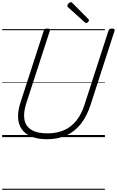

<svg xmlns="http://www.w3.org/2000/svg" viewBox="-20 -1263 1076 1768"><path d="M414 19Q326 19 268 -5.5Q210 -30 179.5 -74.5Q149 -119 146.5 -180.5Q144 -242 168 -317L383 -981Q386 -991 393 -995.5Q400 -1000 416 -1000Q430 -1000 436.5 -995.5Q443 -991 439 -980L222 -312Q194 -226 204.5 -164Q215 -102 267.5 -68.5Q320 -35 417 -35Q504 -35 570.5 -64.5Q637 -94 684.5 -154Q732 -214 760 -304L979 -981Q983 -991 989.5 -995.5Q996 -1000 1012 -1000Q1041 -1000 1035 -980L815 -301Q781 -194 725 -123Q669 -52 591.5 -16.5Q514 19 414 19ZM773 -1051Q770 -1051 767 -1053Q764 -1055 760 -1058L608 -1195Q603 -1200 601.5 -1203Q600 -1206 600 -1210Q600 -1217 605.5 -1224.5Q611 -1232 619 -1237.5Q627 -1243 634 -1243Q638 -1243 641 -1240.5Q644 -1238 648 -1234L793 -1088Q797 -1084 798 -1081Q799 -1078 799 -1075Q799 -1068 790 -1059.5Q781 -1051 773 -1051ZM0 475H946V485H0ZM0 -20H946V0H0ZM0 -505H946V-500H0ZM0 -995H946V-985H0Z"/></svg>

Font: Playwrite SK Guides
Style: Regular
Weight: 400
Designer: Veronika Burian, José Scaglione
Foundry: TypeTogether
Version: Version 1.003